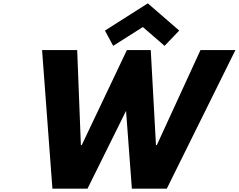

<svg xmlns="http://www.w3.org/2000/svg" viewBox="-20 -1123 1421 1143"><path d="M604.9 -941 653.7 -850 830.3 -962 959.7 -850 1046.9 -941 859.9 -1103ZM765 0H973L1381.5 -825H1173.5L913.5 -259H908.5L877.5 -825H735.5L466.5 -259H461.5L439.5 -825H230.5L292 0H501L730.4 -463Z"/></svg>

Font: Hussar
Style: BdOblTwo
Weight: 700
Foundry: Cannot Into Space Fonts
Version: Version 2.00